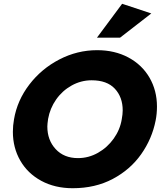

<svg xmlns="http://www.w3.org/2000/svg" viewBox="-20 -980 869 1014"><path d="M802 -344Q809 -379 809 -417Q809 -502 769.5 -570Q730 -638 658 -676.5Q586 -715 493 -715Q388 -715 293.5 -666Q199 -617 135 -533.5Q71 -450 54 -350Q48 -317 48 -284Q48 -200 87 -132Q126 -64 198 -25Q270 14 364 14Q483 14 575.5 -35Q668 -84 725.5 -165.5Q783 -247 802 -344ZM628 -397Q628 -377 623 -350Q614 -295 580.5 -248Q547 -201 497.5 -173Q448 -145 392 -145Q318 -145 274 -192.5Q230 -240 230 -312Q230 -324 234 -352Q244 -408 276.5 -454.5Q309 -501 358.5 -528.5Q408 -556 464 -556Q545 -556 586.5 -511.5Q628 -467 628 -397ZM492 -781H614L779 -909L625 -960Z"/></svg>

Font: Geom ExtraBold
Style: Bold Italic
Weight: 800
Italic angle: -10°
Version: Version 1.102